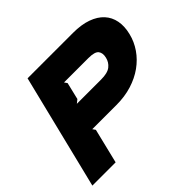

<svg xmlns="http://www.w3.org/2000/svg" viewBox="-180 -1044 1278 1278"><g transform="rotate(-45 458.5 -405.0)"><path d="M908 -538Q894 -480 859.5 -430Q825 -380 774 -343.5Q723 -307 657 -286.5Q591 -266 513 -266H285L299 -246L239 0H20L220 -810H648Q726 -810 782 -790Q838 -770 871 -734Q904 -698 913.5 -648Q923 -598 908 -538ZM686 -538Q695 -575 678.5 -597Q662 -619 601 -619H372L386 -599L357 -478L332 -458H560Q622 -458 650 -480.5Q678 -503 686 -538Z"/></g></svg>

Font: TypoPRO Sinkin Sans
Style: 900 X Black Italic
Weight: 950
Italic angle: -112°
Designer: Keith Bates
Foundry: K-Type
Version: Sinkin Sans (version 1.0)  by Keith Bates   •   © 2014   www